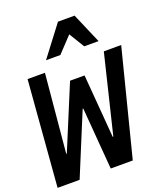

<svg xmlns="http://www.w3.org/2000/svg" viewBox="-171 -1083 1020 1195"><g transform="rotate(-20 338.5 -485.5)"><path d="M1 0H147L316 -409H320L353 0H499L677 -700H562L436 -181H432L398 -600H302L128 -181H124L172 -700H57ZM205 -771H300L396 -873L458 -771H553L467 -971H357Z"/></g></svg>

Font: CommitMono
Style: Bold Italic
Weight: 700
Monospace: yes
Designer: Eigil Nikolajsen
Foundry: Eigil Nikolajsen
Version: Version 1.143